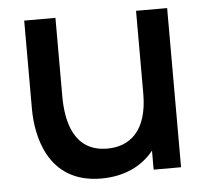

<svg xmlns="http://www.w3.org/2000/svg" viewBox="-45 -587 704 649"><g transform="rotate(-5 307.5 -263.0)"><path d="M273.5 14.5C352 14.5 412.5 -15 452 -64.5V0H545V-540H439.5V-259C439.5 -131 377.5 -84.5 302.5 -84.5C187.5 -84.5 166 -190.5 166 -274.5V-540H60V-240C60 -156.5 87.5 14.5 273.5 14.5Z"/></g></svg>

Font: Manrope SemiBold
Style: Regular
Weight: 600
Designer: Mikhail Sharanda
Foundry: Mikhail Sharanda
Version: Version 4.505